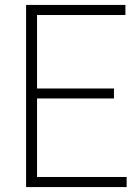

<svg xmlns="http://www.w3.org/2000/svg" viewBox="-20 -760 561 780"><path d="M130.5 -41H494.5V0H86V-740H489.5V-699H130.5V-400.5H443V-360H130.5Z"/></svg>

Font: Encode Sans Semi Condensed ExLight
Style: Regular
Weight: 275
Width: 4
Designer: Multiple Designers
Foundry: Impallari Type
Version: Version 2.000